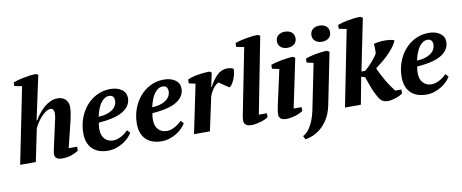

<svg xmlns="http://www.w3.org/2000/svg" viewBox="-78 -1103 4013 1666"><g transform="rotate(-10 1929.0 -270.0)"><path d="M90 -682V-714Q105 -720 128.5 -726.5Q152 -733 179.5 -738.5Q207 -744 236 -748Q265 -752 291 -752L312 -743L228 -354H233Q252 -386 275.5 -415Q299 -444 325 -465.5Q351 -487 380 -499.5Q409 -512 439 -512Q485 -512 510 -485.5Q535 -459 535 -420Q535 -393 530 -362Q525 -331 518 -302L461 -69H535V-35Q515 -19 476.5 -5Q438 9 389 9Q356 9 341 -4.5Q326 -18 326 -37Q326 -55 330.5 -74Q335 -93 340 -118L377 -285Q384 -316 389.5 -341.5Q395 -367 395 -390Q395 -408 387.5 -420Q380 -432 365 -432Q342 -432 319 -415.5Q296 -399 276 -376Q256 -353 240.5 -328Q225 -303 218 -286L159 0H21L156 -669Z M882 -455Q848 -455 816.5 -418Q785 -381 764 -293Q838 -295 883.5 -326Q929 -357 929 -407Q929 -427 918.5 -441Q908 -455 882 -455ZM1010 -109Q999 -89 978 -67.5Q957 -46 929 -28.5Q901 -11 867 0.5Q833 12 796 12Q707 12 657.5 -36.5Q608 -85 608 -174Q608 -243 630 -304Q652 -365 691.5 -411.5Q731 -458 785.5 -485Q840 -512 905 -512Q965 -512 1004 -484.5Q1043 -457 1043 -409Q1043 -341 975.5 -297Q908 -253 757 -242Q754 -228 752.5 -213.5Q751 -199 751 -186Q751 -129 780 -98.5Q809 -68 854 -68Q873 -68 892 -74Q911 -80 928.5 -90Q946 -100 960.5 -111.5Q975 -123 986 -134Z M1354 -455Q1320 -455 1288.5 -418Q1257 -381 1236 -293Q1310 -295 1355.5 -326Q1401 -357 1401 -407Q1401 -427 1390.5 -441Q1380 -455 1354 -455ZM1482 -109Q1471 -89 1450 -67.5Q1429 -46 1401 -28.5Q1373 -11 1339 0.5Q1305 12 1268 12Q1179 12 1129.5 -36.5Q1080 -85 1080 -174Q1080 -243 1102 -304Q1124 -365 1163.5 -411.5Q1203 -458 1257.5 -485Q1312 -512 1377 -512Q1437 -512 1476 -484.5Q1515 -457 1515 -409Q1515 -341 1447.5 -297Q1380 -253 1229 -242Q1226 -228 1224.5 -213.5Q1223 -199 1223 -186Q1223 -129 1252 -98.5Q1281 -68 1326 -68Q1345 -68 1364 -74Q1383 -80 1400.5 -90Q1418 -100 1432.5 -111.5Q1447 -123 1458 -134Z M1839 -405Q1820 -397 1796.5 -369Q1773 -341 1757 -298L1693 0H1553L1642 -429L1585 -442V-476Q1602 -484 1624.5 -490.5Q1647 -497 1672.5 -501.5Q1698 -506 1725 -508.5Q1752 -511 1777 -512L1797 -500L1771 -376H1775Q1805 -434 1844 -473Q1883 -512 1935 -512Q1949 -512 1963 -509.5Q1977 -507 1989 -500Q1990 -494 1990 -489Q1990 -473 1985 -451.5Q1980 -430 1971 -408Q1962 -386 1950 -369Q1938 -352 1927 -346Z M2113 -669 2045 -682V-716Q2059 -722 2083 -728Q2107 -734 2135 -739.5Q2163 -745 2192.5 -748.5Q2222 -752 2247 -752L2267 -741L2136 -69H2207V-35Q2197 -27 2180 -19Q2163 -11 2142.5 -5Q2122 1 2100 5Q2078 9 2058 9Q2024 9 2008.5 -5.5Q1993 -20 1993 -37Q1993 -57 1996 -76Q1999 -95 2004 -118Z M2318 -442V-476Q2333 -482 2358 -488.5Q2383 -495 2411 -500Q2439 -505 2466.5 -508.5Q2494 -512 2515 -512L2533 -500L2443 -69H2513V-35Q2500 -26 2482.5 -18Q2465 -10 2445.5 -4Q2426 2 2406 5.5Q2386 9 2368 9Q2330 9 2315.5 -5.5Q2301 -20 2301 -37Q2301 -57 2304 -76Q2307 -95 2312 -118L2380 -428ZM2401 -667Q2401 -701 2424 -720Q2447 -739 2482 -739Q2520 -739 2542.5 -720Q2565 -701 2565 -667Q2565 -635 2542.5 -616Q2520 -597 2482 -597Q2447 -597 2424 -616Q2401 -635 2401 -667Z M2682 -429 2623 -442V-476Q2638 -483 2661 -489.5Q2684 -496 2710.5 -501Q2737 -506 2764 -509Q2791 -512 2815 -512L2835 -500L2743 -43Q2728 28 2698 75Q2668 122 2633 151Q2598 180 2562 194Q2526 208 2498 212L2482 181Q2494 175 2510 162Q2526 149 2542 125Q2558 101 2573.5 64.5Q2589 28 2600 -24ZM2705 -667Q2705 -701 2728 -720Q2751 -739 2786 -739Q2824 -739 2846.5 -720Q2869 -701 2869 -667Q2869 -635 2846.5 -616Q2824 -597 2786 -597Q2751 -597 2728 -616Q2705 -635 2705 -667Z M3177 -45Q3149 -93 3132.5 -140Q3116 -187 3101 -229L3068 -239L3023 0H2883L3016 -669L2949 -682V-716Q2963 -722 2986 -728.5Q3009 -735 3036 -740Q3063 -745 3092.5 -748.5Q3122 -752 3150 -752L3171 -741L3078 -283H3110Q3127 -296 3145 -314Q3163 -332 3179 -350Q3195 -368 3207.5 -385.5Q3220 -403 3227 -415Q3228 -422 3228.5 -434Q3229 -446 3228.5 -458.5Q3228 -471 3227.5 -482.5Q3227 -494 3226 -500Q3243 -506 3269 -509.5Q3295 -513 3322 -513Q3349 -513 3372.5 -509.5Q3396 -506 3407 -500Q3394 -467 3368.5 -435Q3343 -403 3313.5 -375Q3284 -347 3255.5 -324.5Q3227 -302 3209 -289Q3216 -270 3230.5 -241Q3245 -212 3263 -180.5Q3281 -149 3301 -119.5Q3321 -90 3338 -69H3392V-35Q3382 -27 3366.5 -19Q3351 -11 3333 -5Q3315 1 3296 5Q3277 9 3259 9Q3235 9 3214.5 -2Q3194 -13 3177 -45Z M3687 -455Q3653 -455 3621.5 -418Q3590 -381 3569 -293Q3643 -295 3688.5 -326Q3734 -357 3734 -407Q3734 -427 3723.5 -441Q3713 -455 3687 -455ZM3815 -109Q3804 -89 3783 -67.5Q3762 -46 3734 -28.5Q3706 -11 3672 0.5Q3638 12 3601 12Q3512 12 3462.5 -36.5Q3413 -85 3413 -174Q3413 -243 3435 -304Q3457 -365 3496.5 -411.5Q3536 -458 3590.5 -485Q3645 -512 3710 -512Q3770 -512 3809 -484.5Q3848 -457 3848 -409Q3848 -341 3780.5 -297Q3713 -253 3562 -242Q3559 -228 3557.5 -213.5Q3556 -199 3556 -186Q3556 -129 3585 -98.5Q3614 -68 3659 -68Q3678 -68 3697 -74Q3716 -80 3733.5 -90Q3751 -100 3765.5 -111.5Q3780 -123 3791 -134Z"/></g></svg>

Font: PTSerif
Style: Bold Italic
Weight: 700
Italic angle: -12°
Designer: A.Korolkova, O.Umpeleva, V.Yefimov
Foundry: ParaType Ltd
Version: Version 1.000W OFL; ttfautohint (v1.2) -l 8 -r 50 -G 200 -x 